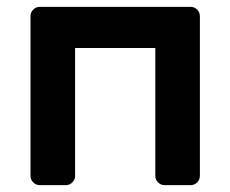

<svg xmlns="http://www.w3.org/2000/svg" viewBox="-20 -540 672 560"><path d="M555 -512C549.7 -517.3 543.3 -520 536 -520H96C88.7 -520 82.3 -517.3 77 -512C71.7 -506.7 69 -500.3 69 -493V-27C69 -19.7 71.7 -13.3 77 -8C82.3 -2.7 88.7 0 96 0H172C179.3 0 185.7 -2.7 191 -8C196.3 -13.3 199 -19.7 199 -27V-400H433V-27C433 -19.7 435.7 -13.3 441 -8C446.3 -2.7 452.7 0 460 0H536C543.3 0 549.7 -2.7 555 -8C560.3 -13.3 563 -19.7 563 -27V-493C563 -500.3 560.3 -506.7 555 -512Z"/></svg>

Font: Rubik
Style: Regular
Weight: 500
Designer: Hubert & Fischer
Foundry: Hubert & Fischer
Version: Version 1.100